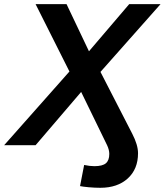

<svg xmlns="http://www.w3.org/2000/svg" viewBox="-66 -708 803 936"><path d="M606.9 39.1Q606.9 116.2 556.9 161.9Q506.8 207.5 422.9 207.5Q396 207.5 366.5 204.8Q336.9 202.1 324.2 199.2L344.2 96.2Q371.6 102.1 394 102.1Q433.6 102.1 450.2 87.9Q466.8 73.7 466.8 42.5Q466.8 32.7 464.1 22Q461.4 11.2 456.1 0L329.6 -259.8L107.4 0H-45.9L272.5 -359.4L107.4 -688H258.3L367.7 -458L564 -688H716.8L423.8 -357.4L578.6 -56.2Q606.9 -1.5 606.9 39.1Z"/></svg>

Font: Arimo
Style: Italic
Weight: 400
Italic angle: -12°
Designer: Steve Matteson
Foundry: Monotype Imaging Inc.
Version: Version 1.33